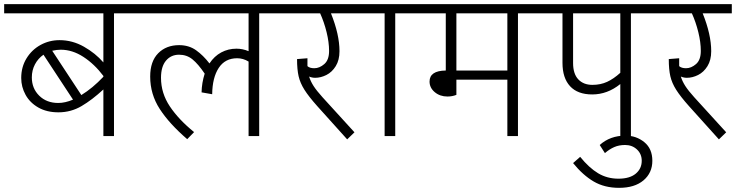

<svg xmlns="http://www.w3.org/2000/svg" viewBox="-40 -654 3538 923"><path d="M626 -590H508V0H457V-224Q403 -174 352 -144Q301 -114 241 -114Q185 -114 144.5 -137Q104 -160 83 -198Q62 -236 62 -279Q62 -332 87.5 -373.5Q113 -415 155 -438Q197 -461 246 -461Q308 -461 363.5 -429.5Q419 -398 457 -354V-590H-20V-634H626ZM457 -285V-289Q414 -346 361 -380.5Q308 -415 252 -415Q233 -415 211 -410L351 -197Q405 -230 457 -285ZM311 -175 169 -391Q143 -373 128 -344.5Q113 -316 113 -282Q113 -229 148.5 -194Q184 -159 240 -159Q273 -159 311 -175Z M1324 -590H1206V0H1155V-358Q1129 -374 1100 -374Q1042 -374 1011.5 -327.5Q981 -281 980 -201L929 -210Q930 -256 944 -300Q913 -346 885.5 -368.5Q858 -391 821 -391Q782 -391 758 -362.5Q734 -334 734 -280Q734 -206 776.5 -142.5Q819 -79 893 -19L860 15Q774 -59 728 -130Q682 -201 682 -286Q682 -359 720.5 -398Q759 -437 821 -437Q868 -437 902.5 -412.5Q937 -388 967 -349Q990 -384 1023.5 -402Q1057 -420 1097 -420Q1126 -420 1155 -408V-590H606V-634H1324Z M1691 -590H1551Q1592 -488 1592 -408Q1592 -365 1574 -336Q1556 -307 1529 -293.5Q1502 -280 1475 -280Q1460 -280 1446 -286Q1453 -263 1467.5 -240.5Q1482 -218 1510 -187L1664 -18L1629 16L1485 -144Q1444 -190 1423.5 -222.5Q1403 -255 1395.5 -287.5Q1388 -320 1388 -370L1438 -374V-336Q1449 -326 1471 -326Q1496 -326 1519 -346Q1542 -366 1542 -409Q1542 -451 1530 -499.5Q1518 -548 1499 -590H1304V-634H1691Z M1978 -590H1860V0H1809V-590H1671V-634H1978Z M2568 -590H2450V0H2399V-271H2154V-198Q2134 -190 2111 -190Q2075 -190 2050 -211Q2025 -232 2025 -262Q2025 -314 2103 -315V-590H1958V-634H2568ZM2399 -590H2154V-315H2399Z M3111 -590H2993V0H2942V-250Q2880 -200 2807 -200Q2737 -200 2700.5 -239.5Q2664 -279 2664 -352V-590H2548V-634H3111ZM2942 -590H2715V-351Q2715 -299 2740 -272.5Q2765 -246 2808 -246Q2847 -246 2878.5 -260.5Q2910 -275 2942 -304Z M2715 130 2749 100Q2792 153 2835.5 179Q2879 205 2933 205Q2987 205 3016 181Q3045 157 3045 119Q3045 86 3022 64.5Q2999 43 2965 43Q2936 43 2913 53Q2890 63 2868 82L2843 43Q2893 -2 2967 -2Q3019 -2 3057.5 29.5Q3096 61 3096 119Q3096 177 3053.5 213Q3011 249 2936 249Q2866 249 2814 218.5Q2762 188 2715 130Z M3478 -590H3338Q3379 -488 3379 -408Q3379 -365 3361 -336Q3343 -307 3316 -293.5Q3289 -280 3262 -280Q3247 -280 3233 -286Q3240 -263 3254.5 -240.5Q3269 -218 3297 -187L3451 -18L3416 16L3272 -144Q3231 -190 3210.5 -222.5Q3190 -255 3182.5 -287.5Q3175 -320 3175 -370L3225 -374V-336Q3236 -326 3258 -326Q3283 -326 3306 -346Q3329 -366 3329 -409Q3329 -451 3317 -499.5Q3305 -548 3286 -590H3091V-634H3478Z"/></svg>

Font: Martel Sans ExtraLight
Style: Regular
Weight: 275
Designer: Dan Reynolds and Mathieu Réguer
Foundry: Dan Reynolds and Mathieu Réguer
Version: Version 1.002; ttfautohint (v1.1) -l 5 -r 5 -G 72 -x 0 -D la